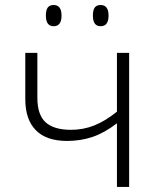

<svg xmlns="http://www.w3.org/2000/svg" viewBox="-20 -740 620 760"><path d="M127.9 -530.8V-353Q127.9 -285.6 160.6 -255.9Q193.4 -226.1 261.2 -226.1Q309.1 -226.1 352.5 -243.2Q396 -260.3 442.9 -297.9V-530.8H491.2V0H442.9V-252Q394 -214.4 346.9 -198.2Q299.8 -182.1 245.1 -182.1Q163.6 -182.1 121.8 -224.6Q80.1 -267.1 80.1 -347.2V-530.8ZM161.6 -678.2Q161.6 -700.7 169.2 -710.4Q176.8 -720.2 192.4 -720.2Q223.6 -720.2 223.6 -678.2Q223.6 -636.2 192.4 -636.2Q161.6 -636.2 161.6 -678.2ZM347.7 -678.2Q347.7 -700.7 355.2 -710.4Q362.8 -720.2 378.4 -720.2Q409.7 -720.2 409.7 -678.2Q409.7 -636.2 378.4 -636.2Q347.7 -636.2 347.7 -678.2Z"/></svg>

Font: JBL Sans
Style: Light
Weight: 300
Version: Version 1.10